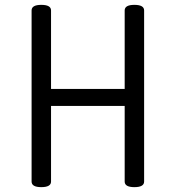

<svg xmlns="http://www.w3.org/2000/svg" viewBox="-20 -765 723 790"><path d="M573 -722V-18Q573 5 533 5Q493 5 493 -18V-329H190V-18Q190 5 150 5Q110 5 110 -18V-722Q110 -745 150 -745Q190 -745 190 -722V-399H493V-722Q493 -745 533 -745Q573 -745 573 -722Z"/></svg>

Font: Offside
Style: Regular
Weight: 400
Designer: Eduardo Rodriguez Tunni
Foundry: Eduardo Rodriguez Tunni
Version: Version 1.001